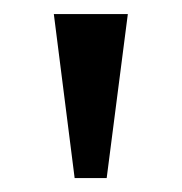

<svg xmlns="http://www.w3.org/2000/svg" viewBox="-20 -734 260 275"><path d="M57.1 -713.9H163.1L132.8 -479H86.9Z"/></svg>

Font: Noto Serif Kannada
Style: Regular
Weight: 400
Designer: Indian Type Foundry
Foundry: Monotype Imaging Inc.
Version: Version 1.01